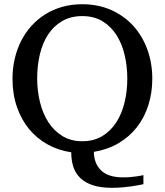

<svg xmlns="http://www.w3.org/2000/svg" viewBox="-20 -707 779 908"><path d="M582 -335Q582 -394 569.3 -447.5Q556.6 -501 530.5 -541.7Q504.4 -582.5 464.4 -606.7Q424.3 -630.9 369.1 -630.9Q314.5 -630.9 274.2 -607.4Q233.9 -584 207.5 -543.7Q181.2 -503.4 168.5 -450Q155.8 -396.5 155.8 -336.9Q155.8 -278.3 168.9 -224.4Q182.1 -170.4 208.7 -129.2Q235.4 -87.9 275.4 -63.5Q315.4 -39.1 369.1 -39.1Q423.3 -39.1 463.4 -63.2Q503.4 -87.4 529.8 -128.2Q556.2 -168.9 569.1 -222.7Q582 -276.4 582 -335ZM700.2 -335Q700.2 -267.6 681.4 -209Q662.6 -150.4 627 -105Q591.3 -59.6 540 -29.5Q488.8 0.5 423.8 11.2Q424.8 67.4 458.7 99.6Q492.7 131.8 562 131.8Q580.1 131.8 596.2 130.4Q612.3 128.9 625 127.2Q637.7 125.5 646.2 123.8Q654.8 122.1 658.2 121.1V164.1Q652.8 165 638.9 168Q625 170.9 605 173.8Q585 176.8 560.5 179Q536.1 181.2 509.8 181.2Q457 181.2 420.4 169.4Q383.8 157.7 360.6 135.7Q337.4 113.8 327.1 82.8Q316.9 51.8 316.9 13.2Q256.8 4.4 206.1 -23.4Q155.3 -51.3 118.2 -95.9Q81.1 -140.6 60.1 -201.2Q39.1 -261.7 39.1 -335Q39.1 -383.8 49.6 -429Q60.1 -474.1 79.8 -513.2Q99.6 -552.2 128.4 -584.2Q157.2 -616.2 193.8 -639.2Q230.5 -662.1 274.4 -674.6Q318.4 -687 368.2 -687Q444.3 -687 505.6 -659.7Q566.9 -632.3 610.1 -585Q653.3 -537.6 676.8 -473.1Q700.2 -408.7 700.2 -335Z"/></svg>

Font: BabelStone Ogham Special
Style: Regular
Weight: 400
Designer: Andrew West
Foundry: BabelStone
Version: Version 1.02 March 14, 2022